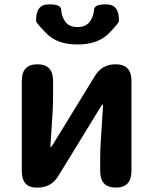

<svg xmlns="http://www.w3.org/2000/svg" viewBox="-20 -852 696 872"><path d="M146 0Q79 0 79 -75V-485Q79 -560 150 -560Q221 -560 221 -485V-422Q221 -383 219 -344L209 -188Q209 -183 210.5 -183Q212 -183 221 -197L411 -507Q443 -560 505 -560Q577 -560 577 -485V-75Q577 0 506 0Q435 0 435 -75V-137Q435 -176 438 -215L448 -372Q448 -377 446 -377Q444 -377 435 -363L245 -53Q213 0 151 0ZM190 -701Q144 -748 144 -756Q142 -831 199 -832Q257 -834 258 -807.5Q259 -781 274 -757Q292 -729 332 -729Q372 -729 390 -757Q406 -781 407 -807.5Q408 -834 466 -832Q523 -830 520 -755Q520 -748 475 -701Q425 -650 332 -650Q239 -650 190 -701Z"/></svg>

Font: Resource Han Rounded KR
Style: Bold
Weight: 700
Designer: Cyano Hao (round all glyphs); Ryoko NISHIZUKA 西塚涼子 (kana, bopomofo & ideographs); Paul D. Hunt (Latin, Greek & Cyrillic)
Foundry: Cyano Hao
Version: 0.990